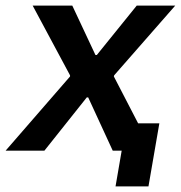

<svg xmlns="http://www.w3.org/2000/svg" viewBox="-53 -540 648 688"><path d="M-33 0H106L258 -191H263L351 0H383L361 128H479L518 -98H442L355 -266L356 -270L575 -520H437L294 -343H289L206 -520H64L198 -270V-266Z"/></svg>

Font: Fixel Display 20240404 SemiBold
Style: Italic
Weight: 600
Italic angle: -10°
Designer: AlfaBravo + MacPaw
Foundry: Kyrylo Tkachov, Marchela Mozhyna, Serhii Makarenko, Maria Weinstein, Zakhar Kryvoshyya
Version: Version 1.211;Glyphs 3.2 (3225)